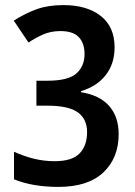

<svg xmlns="http://www.w3.org/2000/svg" viewBox="-20 -815 530 754"><path d="M430 -629Q430 -565 395.5 -520.5Q361 -476 298 -457V-453Q372 -441 409 -398.5Q446 -356 446 -288Q446 -195 386 -138Q326 -81 209 -81Q159 -81 115 -88.5Q71 -96 35 -111V-219Q75 -201 114 -191.5Q153 -182 195 -182Q263 -182 292.5 -212.5Q322 -243 322 -296Q322 -347 286 -373.5Q250 -400 166 -400H123V-498H166Q248 -498 280 -526.5Q312 -555 312 -603Q312 -645 289.5 -669Q267 -693 217 -693Q179 -693 148 -679Q117 -665 92 -648L34 -734Q80 -763 124.5 -779Q169 -795 229 -795Q321 -795 375.5 -752.5Q430 -710 430 -629Z"/></svg>

Font: Noto Sans Kannada UI Condensed SemiBold
Style: Regular
Weight: 600
Width: 3
Designer: Jelle Bosma - Monotype Design Team
Foundry: Monotype Imaging Inc.
Version: Version 2.005; ttfautohint (v1.8.4.7-5d5b)